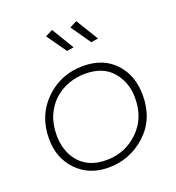

<svg xmlns="http://www.w3.org/2000/svg" viewBox="-135 -853 884 963"><g transform="rotate(-20 307.5 -372.0)"><path d="M285 -620 211 -725 250 -745 322 -626ZM414 -620 341 -725 379 -745 452 -626ZM282 1Q179 1 114 -66Q49 -133 49 -236Q49 -361 132 -441.5Q215 -522 333 -522Q441 -522 503.5 -455Q566 -388 566 -282Q566 -154 481 -76.5Q396 1 282 1ZM285 -38Q383 -38 454 -105.5Q525 -173 525 -283Q525 -365 475.5 -423.5Q426 -482 330 -482Q285 -482 242.2 -467Q199.5 -452 165.5 -421.5Q131.5 -391 111.2 -345.2Q91 -299.5 91 -238Q91 -201.5 101.8 -166Q112.5 -130.5 135.5 -101.5Q158.5 -72.5 195.5 -55.2Q232.5 -38 285 -38Z"/></g></svg>

Font: Argentum Sans ExtraLight
Style: Italic
Weight: 200
Italic angle: -11°
Designer: Julieta Ulanovsky (font), Cristiano Sobral (main changes and remaster)
Foundry: Julieta Ulanovsky (font), Cristiano Sobral (main changes and remaster)
Version: Version 2.007;June 15, 2022;FontCreator 14.0.0.2814 64-bit; 